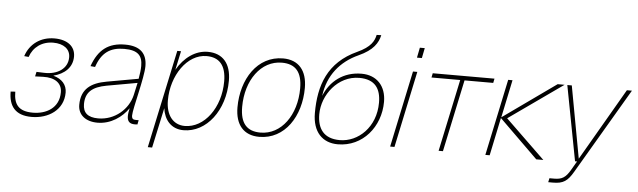

<svg xmlns="http://www.w3.org/2000/svg" viewBox="-53 -968 4406 1326"><g transform="rotate(5 2150.0 -305.5)"><path d="M185 12C301 12 405 -55 405 -176C405 -229 372 -268 310 -285C387 -305 441 -353 441 -429C441 -499 386 -542 296 -542C200 -542 126 -488 98 -402L129 -399C152 -468 212 -512 290 -512C363 -512 408 -477 408 -421C408 -341 336 -296 246 -299L192 -301L185 -269L240 -271C324 -274 372 -237 372 -175C372 -65 283 -18 191 -18C92 -18 58 -64 58 -152L26 -150C26 -51 70 12 185 12Z M847 -52C847 -13 866 1 900 1C905 1 911 1 918 0L924 -30H904C886 -30 876 -35 876 -59C876 -106 938 -326 938 -406C938 -492 892 -542 786 -542C671 -542 602 -491 560 -373L592 -370C626 -472 686 -512 782 -512C878 -512 909 -476 909 -404C909 -380 905 -348 899 -315L681 -276C573 -257 506 -210 506 -100C506 -32 558 12 642 12C734 12 811 -43 855 -107C851 -90 847 -68 847 -52ZM538 -108C538 -190 584 -230 682 -248L894 -286C887 -254 880 -223 875 -200C852 -100 759 -18 644 -18C572 -18 538 -48 538 -108Z M1003 150H1033L1093 -128C1103 -50 1151 12 1238 12C1397 12 1521 -150 1521 -356C1521 -474 1463 -542 1359 -542C1273 -542 1196 -486 1146 -399L1174 -530H1148ZM1244 -18C1165 -18 1113 -80 1113 -184C1113 -357 1219 -512 1353 -512C1441 -512 1489 -460 1489 -348C1489 -166 1380 -18 1244 -18Z M1763 12C1941 12 2048 -156 2048 -352C2048 -472 1989 -542 1881 -542C1703 -542 1596 -374 1596 -178C1596 -58 1655 12 1763 12ZM1769 -18C1675 -18 1628 -70 1628 -184C1628 -370 1731 -512 1875 -512C1969 -512 2016 -460 2016 -346C2016 -160 1913 -18 1769 -18Z M2308 16C2481 16 2601 -131 2601 -304C2601 -413 2536 -484 2430 -484C2304 -484 2213 -411 2172 -308C2190 -452 2274 -553 2398 -609C2498 -654 2530 -707 2542 -761L2510 -760C2501 -717 2479 -674 2387 -632C2187 -541 2132 -377 2132 -186C2132 -54 2202 16 2308 16ZM2319 -14C2209 -14 2163 -79 2163 -180C2163 -314 2269 -454 2417 -454C2527 -454 2567 -391 2567 -295C2567 -125 2447 -14 2319 -14Z M2801 -628H2835L2849 -698H2815ZM2670 0H2700L2812 -530H2782Z M3006 0H3036L3142 -500H3341L3347 -530H2919L2913 -500H3112Z M3330 0H3360L3415 -263L3683 0H3732L3458 -265L3833 -530H3785L3417 -268L3472 -530H3442Z M3779 150H3812C3883 150 3913 129 3952 62L4300 -530H4265L3975 -30L3883 -530H3852L3951 -10H3965L3930 50C3897 107 3871 122 3817 122H3785Z"/></g></svg>

Font: Geist Thin
Style: Italic
Weight: 100
Italic angle: -12°
Designer: Basement.studio, Andrés Briganti, Mateo Zaragoza
Foundry: Basement.studio, Vercel, Andrés Briganti, Guido Ferreyra, Mateo Zaragoza
Version: Version 1.500